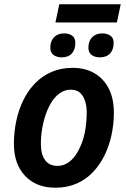

<svg xmlns="http://www.w3.org/2000/svg" viewBox="-20 -868 591 897"><path d="M239 -763 257 -848H544L526 -763ZM268 -600Q246 -600 230.5 -611Q215 -622 215 -645Q215 -676 232.5 -694Q250 -712 280 -712Q302 -712 317 -701.5Q332 -691 332 -668Q332 -636 315.5 -618Q299 -600 268 -600ZM446 -600Q424 -600 408.5 -611Q393 -622 393 -645Q393 -676 410.5 -694Q428 -712 458 -712Q480 -712 495.5 -701.5Q511 -691 511 -668Q511 -636 494 -618Q477 -600 446 -600ZM238 9Q150 9 97.5 -46Q45 -101 45 -196Q45 -251 56 -303Q67 -355 89 -400Q111 -445 144 -479Q177 -513 221 -532Q265 -551 319 -551Q379 -551 422 -525.5Q465 -500 488.5 -453.5Q512 -407 512 -341Q512 -289 501 -237.5Q490 -186 468 -141.5Q446 -97 413.5 -63Q381 -29 337 -10Q293 9 238 9ZM249 -93Q273 -93 294 -105.5Q315 -118 331.5 -141Q348 -164 360.5 -195.5Q373 -227 379 -264.5Q385 -302 385 -344Q385 -372 377.5 -396Q370 -420 354 -434.5Q338 -449 310 -449Q284 -449 261.5 -434Q239 -419 222.5 -393.5Q206 -368 194.5 -335.5Q183 -303 177 -267Q171 -231 171 -196Q171 -146 191 -119.5Q211 -93 249 -93Z"/></svg>

Font: Noto Sans Display SemiBold
Style: Italic
Weight: 600
Italic angle: -12°
Designer: Monotype Design Team
Foundry: Monotype Imaging Inc.
Version: Version 2.003